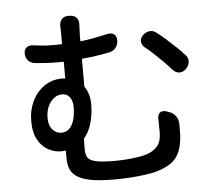

<svg xmlns="http://www.w3.org/2000/svg" viewBox="-57 -864 1113 975"><g transform="rotate(-5 500.0 -376.0)"><path d="M696 -670Q710 -684 729.5 -686.5Q749 -689 765 -676Q786 -660 812 -637Q838 -614 861.5 -591.5Q885 -569 899 -553Q916 -537 915 -516.5Q914 -496 898 -480Q882 -464 863.5 -464.5Q845 -465 830 -481Q813 -501 788 -526Q763 -551 738.5 -573.5Q714 -596 698 -608Q683 -622 682 -638.5Q681 -655 696 -670ZM239 -212Q266 -212 282.5 -230Q299 -248 306 -276.5Q313 -305 313 -336Q313 -369 298.5 -387.5Q284 -406 260 -406Q226 -406 201 -374Q176 -342 176 -292Q176 -254 195 -233Q214 -212 239 -212ZM403 -341Q403 -297 391 -251Q379 -205 351 -172L350 -118Q350 -93 359 -77Q368 -61 399 -53.5Q430 -46 496 -46Q523 -46 554 -48Q585 -50 612.5 -54.5Q640 -59 658 -64Q697 -76 717 -101Q737 -126 737 -171Q737 -189 736.5 -207.5Q736 -226 736 -237Q735 -260 746.5 -270Q758 -280 780 -274L790 -270Q813 -264 826.5 -245.5Q840 -227 840 -204Q840 -195 840 -179Q840 -163 839 -143Q835 -74 806 -34.5Q777 5 701 27Q679 33 642 38Q605 43 564 45.5Q523 48 489 48Q408 48 361 38Q314 28 291 9.5Q268 -9 261 -32.5Q254 -56 254 -83V-120L229 -118Q198 -118 166 -134.5Q134 -151 113 -188Q92 -225 92 -285Q92 -340 114 -385.5Q136 -431 175.5 -458.5Q215 -486 266 -486L283 -485V-570H252Q220 -570 194.5 -571.5Q169 -573 137 -576Q117 -578 103.5 -591.5Q90 -605 89 -627Q88 -647 100 -658Q112 -669 132 -667Q164 -663 186.5 -661Q209 -659 246 -659L282 -660V-692Q282 -705 282 -723.5Q282 -742 281 -749Q280 -772 291.5 -786Q303 -800 325 -800H333Q356 -800 368 -786Q380 -772 378 -749Q378 -742 377 -727Q376 -712 376 -692V-666Q411 -670 445.5 -676.5Q480 -683 516 -691Q537 -696 550 -686Q563 -676 563 -654Q563 -633 550 -617Q537 -601 516 -597Q445 -583 376 -577V-435Q403 -398 403 -341Z"/></g></svg>

Font: Chiron GoRound TC M
Style: Regular
Weight: 500
Designer: Ryoko NISHIZUKA 西塚涼子 (kana, bopomofo & ideographs); Paul D. Hunt (Latin, Greek & Cyrillic); Sandoll Communications 산돌커뮤니
Foundry: Adobe
Version: Version 1.000;hotconv 1.1.1;makeotfexe 2.6.0